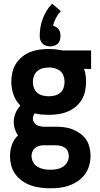

<svg xmlns="http://www.w3.org/2000/svg" viewBox="-20 -802 540 1035"><path d="M250 213Q276 213 302.5 210Q329 207 353.5 198Q378 189 400 174Q422 159 437.5 138Q453 117 460.5 91.5Q468 66 468 40Q468 16 462.5 -7.5Q457 -31 443.5 -50.5Q430 -70 410.5 -83.5Q391 -97 369 -105.5Q347 -114 323.5 -116.5Q300 -119 276 -119H224Q221 -119 218.5 -119Q216 -119 213 -119Q212 -119 211.5 -119Q211 -119 210 -119Q201 -120 191.5 -122.5Q182 -125 174.5 -130.5Q167 -136 162 -145Q157 -154 157 -163Q157 -171 160 -178Q163 -185 168 -191Q186 -186 205 -184.5Q224 -183 243 -183Q268 -183 293.5 -186.5Q319 -190 342.5 -199.5Q366 -209 386 -225Q406 -241 419.5 -263Q433 -285 438.5 -310Q444 -335 444 -360Q444 -379 441.5 -397Q439 -415 433 -431L471 -430V-530H315L308 -532Q292 -535 275.5 -536.5Q259 -538 243 -538Q217 -538 192 -534.5Q167 -531 143 -521.5Q119 -512 99 -495.5Q79 -479 65.5 -457.5Q52 -436 46.5 -411Q41 -386 41 -360Q41 -325 53 -291Q65 -257 90 -233Q73 -215 63.5 -191.5Q54 -168 54 -143Q54 -124 60 -106Q66 -88 77 -72Q55 -52 44.5 -22.5Q34 7 34 38Q34 64 40.5 90Q47 116 62.5 137Q78 158 100 173.5Q122 189 146.5 197.5Q171 206 197.5 209.5Q224 213 250 213ZM250 113Q233 113 215 109.5Q197 106 182 97Q167 88 158.5 72Q150 56 150 38Q150 26 155 14.5Q160 3 169.5 -4.5Q179 -12 191 -15.5Q203 -19 216 -19Q218 -19 220 -19Q222 -19 224 -19H276Q290 -19 303.5 -16.5Q317 -14 328.5 -6.5Q340 1 345.5 13.5Q351 26 351 40Q351 57 342 73Q333 89 318 98Q303 107 285.5 110Q268 113 250 113ZM243 -283Q226 -283 210 -287Q194 -291 181.5 -301.5Q169 -312 163 -328Q157 -344 157 -360Q157 -377 163 -392.5Q169 -408 181.5 -419Q194 -430 210 -434Q226 -438 243 -438H254Q269 -437 283.5 -431.5Q298 -426 308.5 -415.5Q319 -405 323.5 -390Q328 -375 328 -360Q328 -344 322.5 -328Q317 -312 304.5 -301.5Q292 -291 275.5 -287Q259 -283 243 -283ZM250 -552Q261 -552 272.5 -555.5Q284 -559 292 -567Q300 -575 303 -586Q306 -597 306 -608Q306 -618 304 -627Q302 -636 296.5 -643.5Q291 -651 283 -656Q275 -661 266 -663Q271 -685 281.5 -705Q292 -725 308 -742L261 -782Q244 -765 231.5 -744.5Q219 -724 210.5 -701.5Q202 -679 198 -655.5Q194 -632 194 -608Q194 -597 197.5 -586Q201 -575 209 -567Q217 -559 228 -555.5Q239 -552 250 -552Z"/></svg>

Font: Iosevka SS09
Style: Bold
Weight: 700
Monospace: yes
Designer: Belleve Invis
Foundry: Belleve Invis
Version: Version 5.2.1; ttfautohint (v1.8.3)